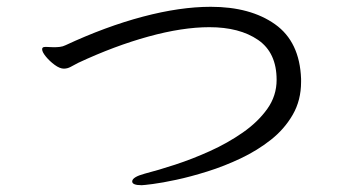

<svg xmlns="http://www.w3.org/2000/svg" viewBox="-20 -619 1040 565"><path d="M866 -378Q866 -324 841.5 -281.5Q817 -239 777 -207.5Q737 -176 688.5 -153Q640 -130 590.5 -114.5Q541 -99 499 -90Q457 -81 429.5 -77.5Q402 -74 397 -74Q369 -74 369 -85Q369 -98 406 -108Q445 -118 495.5 -134.5Q546 -151 598 -174.5Q650 -198 694.5 -229Q739 -260 766.5 -298.5Q794 -337 794 -384Q794 -464 739.5 -501.5Q685 -539 596 -539Q517 -539 417 -511.5Q317 -484 210 -434Q197 -427 187.5 -422Q178 -417 168 -417Q156 -417 141 -428Q126 -439 115 -452.5Q104 -466 104 -474Q104 -478 106 -479Q108 -481 115 -481Q120 -481 126 -480.5Q132 -480 139 -480Q147 -480 156 -481Q165 -482 173 -486Q291 -541 400.5 -570Q510 -599 600 -599Q717 -599 789.5 -547.5Q862 -496 866 -387Z"/></svg>

Font: Klee One SemiBold
Style: Regular
Weight: 600
Designer: Fontworks Inc.
Foundry: Fontworks Inc.
Version: Version 1.00;January 12, 2022;FontCreator 13.0.0.2683 64-bit